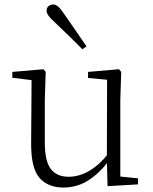

<svg xmlns="http://www.w3.org/2000/svg" viewBox="-20 -823 683 857"><path d="M263 14Q193 14 155.5 -30Q118 -74 119 -185L121 -478L140 -463L35 -476V-502L174 -514L184 -502L180 -377V-188Q180 -103 207 -68.5Q234 -34 286 -34Q334 -34 379.5 -61Q425 -88 463 -137L482 -103H464Q425 -51 375 -18.5Q325 14 263 14ZM460 8 457 -116V-117L458 -467L373 -475V-502L511 -514L521 -502L517 -377V-35L596 -27V0ZM366 -616 348 -603Q316 -635 284.5 -666Q253 -697 225 -723Q205 -741 196.5 -753Q188 -765 188 -775Q188 -789 197 -796Q206 -803 217 -803Q228 -803 238.5 -794.5Q249 -786 264 -764Q288 -730 314 -692Q340 -654 366 -616Z"/></svg>

Font: Noto Serif TC ExtraLight ExtraLight
Style: Regular
Weight: 250
Version: Version 2.003-H1;hotconv 1.1.1;makeotfexe 2.6.0